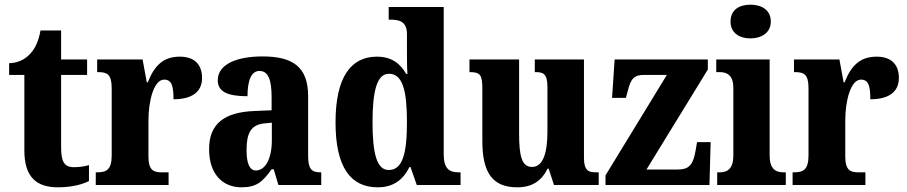

<svg xmlns="http://www.w3.org/2000/svg" viewBox="-20 -790 3872 820"><path d="M228 10C294 10 340 -6 360 -17V-85C342 -79 318 -76 295 -76C253 -76 241 -102 241 -161V-470H352V-536H241V-660H153C145 -615 130 -584 113 -565C96 -544 65 -521 19 -520V-470H84V-148C84 -31 138 10 228 10Z M389 0H700V-54H670C637 -54 614 -62 614 -121V-276C614 -359 637 -450 681 -450C714 -450 721 -421 721 -366C795 -366 843 -394 843 -457C843 -510 815 -548 748 -548C679 -548 640 -512 611 -438H607L589 -536H395V-482H399C437 -482 457 -473 457 -414V-126C457 -63 433 -54 393 -54H389Z M1011 10C1076 10 1101 -13 1140 -67H1149L1169 0H1352V-54H1349C1309 -54 1296 -70 1296 -125V-379C1296 -504 1231 -549 1101 -549C996 -549 910 -518 910 -447C910 -399 951 -379 1037 -379C1037 -448 1054 -487 1088 -487C1126 -487 1140 -449 1140 -374V-319L1068 -316C938 -311 873 -262 873 -153C873 -42 935 10 1011 10ZM1073 -62C1045 -62 1033 -94 1033 -149C1033 -221 1051 -257 1109 -263L1141 -266V-191C1141 -114 1114 -62 1073 -62Z M1593 10C1661 10 1702 -23 1729 -77H1733L1760 0H1947V-54H1939C1897 -54 1875 -71 1875 -132V-760H1640V-706H1648C1686 -706 1718 -698 1718 -644V-585C1718 -547 1718 -504 1720 -474H1715C1691 -516 1655 -548 1590 -548C1478 -548 1413 -460 1413 -267C1413 -75 1478 10 1593 10ZM1640 -64C1590 -64 1571 -132 1571 -268C1571 -402 1590 -475 1641 -475C1700 -475 1718 -402 1718 -269C1718 -135 1700 -64 1640 -64Z M2189 10C2251 10 2292 -16 2319 -70H2323L2346 0H2537V-54H2527C2495 -54 2474 -59 2474 -117V-536H2264V-482H2267C2299 -482 2318 -476 2318 -419V-228C2318 -136 2299 -77 2252 -77C2208 -77 2197 -125 2197 -219V-536H1985V-482H1988C2032 -482 2040 -468 2040 -411V-188C2040 -53 2083 10 2189 10Z M2566 0H3010L3015 -183H2957L2951 -148C2940 -84 2922 -66 2873 -66H2741L3003 -493V-536H2605L2594 -372H2653L2661 -401C2674 -456 2690 -470 2730 -470H2828L2566 -41Z M3185 -626C3232 -626 3272 -650 3272 -698C3272 -748 3232 -770 3185 -770C3137 -770 3100 -748 3100 -698C3100 -650 3137 -626 3185 -626ZM3043 0H3336V-54H3326C3292 -54 3267 -69 3267 -126V-536H3039V-482H3054C3087 -482 3112 -467 3112 -414V-127C3112 -70 3088 -54 3053 -54H3043Z M3365 0H3676V-54H3646C3613 -54 3590 -62 3590 -121V-276C3590 -359 3613 -450 3657 -450C3690 -450 3697 -421 3697 -366C3771 -366 3819 -394 3819 -457C3819 -510 3791 -548 3724 -548C3655 -548 3616 -512 3587 -438H3583L3565 -536H3371V-482H3375C3413 -482 3433 -473 3433 -414V-126C3433 -63 3409 -54 3369 -54H3365Z"/></svg>

Font: Noto Serif Devanagari Condensed ExtraBold
Style: Regular
Weight: 800
Width: 3
Designer: Universal Thirst, Indian Type Foundry and the Monotype Design Team
Foundry: Monotype Imaging Inc.
Version: Version 2.004